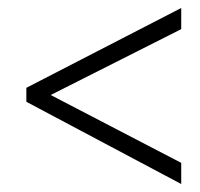

<svg xmlns="http://www.w3.org/2000/svg" viewBox="-20 -597 501 481"><path d="M434 -136V-189L107 -359L434 -524V-577L46 -377V-342Z"/></svg>

Font: Noto Sans Condensed Light
Style: Italic
Weight: 300
Width: 3
Italic angle: -12°
Designer: Monotype Design Team
Foundry: Monotype Imaging Inc.
Version: Version 2.013